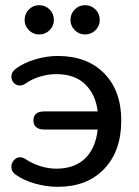

<svg xmlns="http://www.w3.org/2000/svg" viewBox="-20 -712 537 741"><path d="M42 -37Q24 -48 24 -69Q24 -83 34 -94Q44 -105 57 -105Q67 -105 77 -99Q103 -81 135 -71Q167 -61 197 -61Q267 -61 308 -100Q349 -139 357 -212H151Q131 -212 120 -221Q109 -230 109 -247Q109 -282 151 -282H357Q349 -348 308.5 -387Q268 -426 197 -426Q167 -426 135 -416.5Q103 -407 76 -388Q66 -382 56 -382Q43 -382 33.5 -392Q24 -402 24 -416Q24 -436 44 -449Q73 -470 116.5 -483Q160 -496 203 -496Q316 -496 382 -429Q448 -362 448 -247Q448 -129 382 -60Q316 9 203 9Q159 9 115 -3.5Q71 -16 42 -37ZM75 -635Q75 -659 91.5 -675.5Q108 -692 131 -692Q155 -692 171.5 -675.5Q188 -659 188 -635Q188 -612 171.5 -595.5Q155 -579 131 -579Q108 -579 91.5 -595.5Q75 -612 75 -635ZM252 -635Q252 -659 268.5 -675.5Q285 -692 308 -692Q332 -692 348.5 -675.5Q365 -659 365 -635Q365 -612 348.5 -595.5Q332 -579 308 -579Q285 -579 268.5 -595.5Q252 -612 252 -635Z"/></svg>

Font: SN Pro
Style: Regular
Weight: 400
Designer: Tobias Whetton
Foundry: Supernotes
Version: Version 1.003